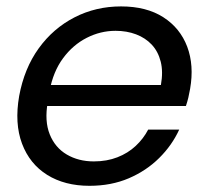

<svg xmlns="http://www.w3.org/2000/svg" viewBox="-20 -577 660 605"><path d="M111.1 -242.9 124.1 -309.2H487Q494.5 -350.8 486.4 -382.8Q478.3 -414.8 458.2 -436.3Q438.1 -457.7 408.7 -468.8Q379.3 -479.9 344.1 -479.9Q296.7 -479.9 253.3 -457.8Q209.9 -435.7 178.8 -393.7Q147.6 -351.7 136.1 -290.1L130.4 -254.9Q119.9 -195.6 136.7 -153.7Q153.5 -111.8 190.4 -90.1Q227.4 -68.4 275.5 -68.4Q316.6 -68.4 349.9 -81.4Q383.1 -94.3 407.5 -117.1Q431.9 -139.8 446.9 -168.6H544.7Q521.9 -118.9 481.5 -79Q441.2 -39 385.8 -15.2Q330.4 8.5 261.9 8.5Q183.9 8.5 128.6 -26Q73.4 -60.5 49.4 -124.4Q25.4 -188.3 40.4 -274.5Q56.4 -361.5 102 -424.7Q147.6 -487.8 214.8 -522.3Q281.9 -556.8 361.4 -556.8Q441.4 -556.8 494.6 -522.7Q547.7 -488.6 569.9 -429.9Q592 -371.2 579 -296.9Q576.5 -282.4 573.5 -269.6Q570.5 -256.9 565.8 -242.9Z"/></svg>

Font: Poppins Variable
Style: Italic
Weight: 100
Italic angle: -10°
Designer: Jonny Pinhorn
Foundry: Indian Type Foundry
Version: Version 6.000